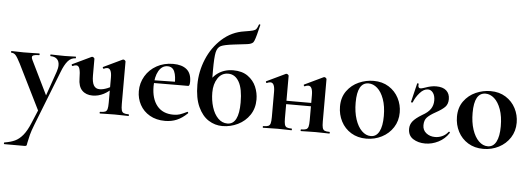

<svg xmlns="http://www.w3.org/2000/svg" viewBox="-76 -905 3758 1359"><g transform="rotate(5 1802.5 -226.0)"><path d="M222 -15 220 40 50 -303Q28 -346 15.5 -360Q3 -374 -15 -374Q-18 -374 -18 -380Q-18 -386 -15 -386Q13 -386 28 -385L70 -384L139 -385Q155 -386 182 -386Q185 -386 185 -380Q185 -374 182 -374Q156 -374 144 -369.5Q132 -365 132 -355Q132 -347 138 -335L265 -75L228 -16L316 -268Q325 -294 325 -315Q325 -343 309 -358.5Q293 -374 263 -374Q261 -374 261 -380Q261 -386 263 -386Q290 -386 304 -385L364 -384L404 -385Q416 -386 441 -386Q443 -386 443 -380Q443 -374 441 -374Q409 -374 386 -347Q363 -320 343 -267L191 120Q173 166 166 193.5Q159 221 153 251Q151 267 148.5 271Q146 275 135 275H-9Q-12 275 -12 269Q-12 263 -9 263Q35 256 65 242Q95 228 121 196.5Q147 165 170 109Z M481 -236Q481 -278 474.5 -301.5Q468 -325 450 -325Q439 -325 425 -318H424Q420 -318 418 -323.5Q416 -329 419 -330L553 -394L558 -395Q563 -395 568.5 -390.5Q574 -386 574 -382V-264Q574 -216 587.5 -193.5Q601 -171 629 -171Q653 -171 683 -183Q713 -195 731 -213L736 -201Q665 -122 583 -122Q536 -122 508.5 -150Q481 -178 481 -236ZM647 -12Q671 -12 682.5 -17Q694 -22 698 -36.5Q702 -51 702 -81V-260Q702 -325 671 -325Q660 -325 646 -318H645Q641 -318 639 -323.5Q637 -329 640 -330L774 -394L779 -395Q784 -395 789.5 -390.5Q795 -386 795 -382V-81Q795 -51 799 -36.5Q803 -22 814.5 -17Q826 -12 849 -12Q852 -12 852 -6Q852 0 849 0Q821 0 806 -1L750 -2L691 -1Q675 0 647 0Q644 0 644 -6Q644 -12 647 -12Z M907 -182Q907 -240 936 -289Q965 -338 1016.5 -366.5Q1068 -395 1133 -395Q1195 -395 1229 -367Q1263 -339 1263 -280Q1263 -249 1252 -249H1156Q1158 -310 1144 -342.5Q1130 -375 1095 -375Q1055 -375 1031.5 -334Q1008 -293 1008 -225Q1008 -137 1048.5 -87Q1089 -37 1165 -37Q1192 -37 1211 -43.5Q1230 -50 1261 -65L1263 -66Q1265 -66 1267.5 -62Q1270 -58 1268 -56Q1231 -20 1193 -4Q1155 12 1110 12Q1047 12 1001 -14.5Q955 -41 931 -85.5Q907 -130 907 -182ZM972 -267 1191 -271V-249L973 -248Z M1316 -264Q1316 -357 1352.5 -445Q1389 -533 1457 -594Q1525 -655 1614 -668Q1658 -675 1674.5 -679.5Q1691 -684 1698 -693Q1705 -702 1713 -725Q1714 -728 1719 -727Q1724 -726 1723 -723L1714 -687Q1696 -611 1685 -597.5Q1674 -584 1641.5 -580Q1609 -576 1591 -574Q1560 -570 1549 -569Q1481 -561 1457 -549.5Q1433 -538 1425 -503Q1417 -468 1417 -375L1418 -206L1382 -256Q1405 -321 1451.5 -354Q1498 -387 1561 -387Q1624 -387 1664.5 -358Q1705 -329 1723.5 -285.5Q1742 -242 1742 -195Q1742 -132 1710.5 -85Q1679 -38 1627 -12.5Q1575 13 1517 13Q1464 13 1418.5 -16Q1373 -45 1344.5 -107Q1316 -169 1316 -264ZM1632 -164Q1632 -262 1604 -311Q1576 -360 1527 -360Q1480 -360 1453 -319Q1426 -278 1426 -218Q1426 -163 1441 -114.5Q1456 -66 1484.5 -37Q1513 -8 1551 -8Q1632 -8 1632 -164Z M2075 -12Q2099 -12 2110.5 -17Q2122 -22 2126 -36.5Q2130 -51 2130 -81V-260Q2130 -325 2099 -325Q2088 -325 2073 -318H2072Q2069 -318 2067 -323.5Q2065 -329 2068 -330L2202 -394Q2204 -395 2207 -395Q2212 -395 2217.5 -390.5Q2223 -386 2223 -382V-81Q2223 -51 2227 -36.5Q2231 -22 2242 -17Q2253 -12 2277 -12Q2279 -12 2279 -6Q2279 0 2277 0Q2249 0 2234 -1L2178 -2L2119 -1Q2103 0 2075 0Q2072 0 2072 -6Q2072 -12 2075 -12ZM1806 -12Q1830 -12 1841.5 -17Q1853 -22 1857 -36.5Q1861 -51 1861 -81V-260Q1861 -325 1830 -325Q1819 -325 1804 -318H1803Q1800 -318 1798 -323.5Q1796 -329 1799 -330L1933 -394Q1935 -395 1938 -395Q1943 -395 1948.5 -390.5Q1954 -386 1954 -382V-81Q1954 -51 1958 -36.5Q1962 -22 1973 -17Q1984 -12 2008 -12Q2010 -12 2010 -6Q2010 0 2008 0Q1980 0 1965 -1L1909 -2L1851 -1Q1835 0 1806 0Q1803 0 1803 -6Q1803 -12 1806 -12ZM1906 -205H2175V-181H1906Z M2335 -198Q2335 -263 2368 -308.5Q2401 -354 2452 -376.5Q2503 -399 2557 -399Q2619 -399 2665 -370Q2711 -341 2735.5 -293.5Q2760 -246 2760 -192Q2760 -132 2730 -85.5Q2700 -39 2649.5 -13Q2599 13 2540 13Q2478 13 2431.5 -15.5Q2385 -44 2360 -92.5Q2335 -141 2335 -198ZM2650 -157Q2650 -227 2632 -277Q2614 -327 2585 -352.5Q2556 -378 2523 -378Q2443 -378 2443 -235Q2443 -168 2460 -116.5Q2477 -65 2506 -36.5Q2535 -8 2570 -8Q2609 -8 2629.5 -46.5Q2650 -85 2650 -157Z M2845 -271Q2844 -270 2840 -270Q2832 -270 2833 -274L2865 -407Q2865 -409 2869 -409Q2872 -409 2874.5 -407.5Q2877 -406 2876 -405Q2875 -401 2875 -395Q2875 -375 2891 -375Q2898 -375 2908.5 -378.5Q2919 -382 2923 -383Q2966 -399 3001 -399Q3049 -399 3073.5 -377Q3098 -355 3098 -316Q3098 -282 3079 -261.5Q3060 -241 3013 -215Q2973 -193 2954 -173Q2935 -153 2935 -117Q2935 -82 2961 -61.5Q2987 -41 3024 -41Q3050 -41 3074.5 -52Q3099 -63 3116 -85Q3117 -87 3120 -87Q3123 -87 3125 -84Q3127 -81 3125 -78Q3097 -35 3051.5 -12Q3006 11 2958 11Q2908 11 2872 -12Q2836 -35 2836 -83Q2836 -113 2854.5 -136.5Q2873 -160 2919 -188Q2961 -211 2978.5 -237.5Q2996 -264 2996 -298Q2996 -332 2981.5 -352Q2967 -372 2945 -372Q2915 -372 2887 -340Q2859 -308 2845 -271Z M3166 -198Q3166 -263 3199 -308.5Q3232 -354 3283 -376.5Q3334 -399 3388 -399Q3450 -399 3496 -370Q3542 -341 3566.5 -293.5Q3591 -246 3591 -192Q3591 -132 3561 -85.5Q3531 -39 3480.5 -13Q3430 13 3371 13Q3309 13 3262.5 -15.5Q3216 -44 3191 -92.5Q3166 -141 3166 -198ZM3481 -157Q3481 -227 3463 -277Q3445 -327 3416 -352.5Q3387 -378 3354 -378Q3274 -378 3274 -235Q3274 -168 3291 -116.5Q3308 -65 3337 -36.5Q3366 -8 3401 -8Q3440 -8 3460.5 -46.5Q3481 -85 3481 -157Z"/></g></svg>

Font: Cormorant Infant
Style: Bold
Weight: 700
Designer: Christian Thalmann (Catharsis Fonts)
Foundry: Catharsis Fonts
Version: Version 4.000